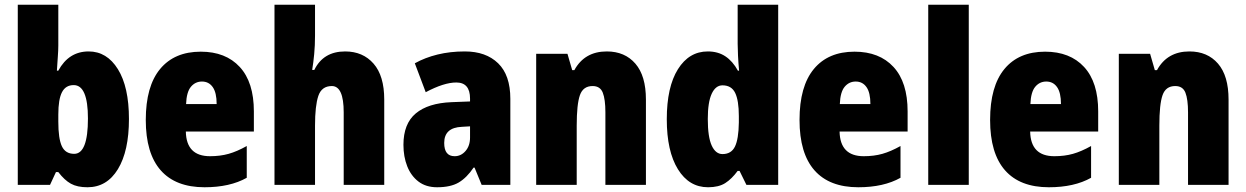

<svg xmlns="http://www.w3.org/2000/svg" viewBox="-20 -780 5256 810"><path d="M226 -588Q226 -568 224 -541.5Q222 -515 220 -482H226Q270 -563 354 -563Q431 -563 477.5 -488Q524 -413 524 -278Q524 -143 477.5 -66.5Q431 10 349 10Q306 10 279 -5Q252 -20 226 -54H216L191 0H55V-760H226ZM291 -421Q257 -421 241.5 -391Q226 -361 226 -297V-267Q226 -195 241 -163Q256 -131 293 -131Q351 -131 351 -280Q351 -421 291 -421Z M827 -562Q932 -562 991.5 -497.5Q1051 -433 1051 -310V-225H764Q766 -121 866 -121Q909 -121 944.5 -131Q980 -141 1021 -164V-30Q950 10 843 10Q721 10 658 -61.5Q595 -133 595 -274Q595 -416 655.5 -489Q716 -562 827 -562ZM832 -436Q804 -436 785.5 -414Q767 -392 765 -341H894Q894 -389 877.5 -412.5Q861 -436 832 -436Z M1309 -630Q1309 -588 1305.5 -551.5Q1302 -515 1297 -485H1306Q1344 -563 1436 -563Q1511 -563 1556 -511.5Q1601 -460 1601 -360V0H1430V-306Q1430 -417 1380 -417Q1337 -417 1323 -375.5Q1309 -334 1309 -250V0H1138V-760H1309Z M1941 -563Q2030 -563 2081.5 -513Q2133 -463 2133 -363V0H2012L1982 -73H1978Q1949 -30 1915 -10Q1881 10 1824 10Q1777 10 1745.5 -14Q1714 -38 1698 -78.5Q1682 -119 1682 -169Q1682 -258 1734 -301.5Q1786 -345 1885 -349L1963 -352V-364Q1963 -432 1905 -432Q1853 -432 1776 -391L1730 -513Q1773 -537 1826 -550Q1879 -563 1941 -563ZM1929 -245Q1854 -242 1854 -177Q1854 -121 1898 -121Q1925 -121 1944 -143Q1963 -165 1963 -200V-247Z M2540 -563Q2616 -563 2660.5 -511.5Q2705 -460 2705 -360V0H2534V-306Q2534 -361 2523 -389Q2512 -417 2480 -417Q2440 -417 2426.5 -378.5Q2413 -340 2413 -250V0H2242V-553H2374L2394 -484H2403Q2446 -563 2540 -563Z M2967 10Q2887 10 2840 -66Q2793 -142 2793 -277Q2793 -413 2840 -488Q2887 -563 2966 -563Q3009 -563 3040 -542.5Q3071 -522 3093 -482H3098Q3095 -515 3093.5 -544.5Q3092 -574 3092 -595V-760H3263V0H3129L3100 -59H3092Q3067 -25 3039.5 -7.5Q3012 10 2967 10ZM3028 -130Q3065 -130 3080.5 -161.5Q3096 -193 3097 -263V-290Q3097 -356 3081.5 -388Q3066 -420 3028 -420Q2999 -420 2982.5 -384.5Q2966 -349 2966 -278Q2966 -202 2982.5 -166Q2999 -130 3028 -130Z M3585 -562Q3690 -562 3749.5 -497.5Q3809 -433 3809 -310V-225H3522Q3524 -121 3624 -121Q3667 -121 3702.5 -131Q3738 -141 3779 -164V-30Q3708 10 3601 10Q3479 10 3416 -61.5Q3353 -133 3353 -274Q3353 -416 3413.5 -489Q3474 -562 3585 -562ZM3590 -436Q3562 -436 3543.5 -414Q3525 -392 3523 -341H3652Q3652 -389 3635.5 -412.5Q3619 -436 3590 -436Z M4067 0H3896V-760H4067Z M4389 -562Q4494 -562 4553.5 -497.5Q4613 -433 4613 -310V-225H4326Q4328 -121 4428 -121Q4471 -121 4506.5 -131Q4542 -141 4583 -164V-30Q4512 10 4405 10Q4283 10 4220 -61.5Q4157 -133 4157 -274Q4157 -416 4217.5 -489Q4278 -562 4389 -562ZM4394 -436Q4366 -436 4347.5 -414Q4329 -392 4327 -341H4456Q4456 -389 4439.5 -412.5Q4423 -436 4394 -436Z M4998 -563Q5074 -563 5118.5 -511.5Q5163 -460 5163 -360V0H4992V-306Q4992 -361 4981 -389Q4970 -417 4938 -417Q4898 -417 4884.5 -378.5Q4871 -340 4871 -250V0H4700V-553H4832L4852 -484H4861Q4904 -563 4998 -563Z"/></svg>

Font: Noto Sans Thai Cond Blk
Style: Regular
Weight: 900
Width: 3
Designer: Monotype Design Team
Foundry: Monotype Imaging Inc.
Version: Version 2.002; ttfautohint (v1.8.4.7-5d5b)